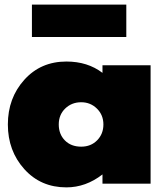

<svg xmlns="http://www.w3.org/2000/svg" viewBox="-20 -794 718 830"><path d="M267 -528Q359 -528 423 -479V-512H631V0H423V-40Q351 16 267 16Q156 16 85 -63Q14 -142 14 -256Q14 -370 85 -449Q156 -528 267 -528ZM331 -160Q373 -160 400 -187.5Q427 -215 427 -256Q427 -297 399 -324.5Q371 -352 331 -352Q290 -352 262 -325Q234 -298 234 -256Q234 -214 260.5 -187Q287 -160 331 -160ZM118 -774H526V-634H118Z"/></svg>

Font: Spartan MB
Style: Regular
Weight: 900
Designer: Matt Bailey
Foundry: Matt Bailey
Version: Version 001.001